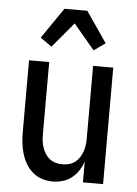

<svg xmlns="http://www.w3.org/2000/svg" viewBox="-54 -804 609 854"><g transform="rotate(5 250.0 -377.0)"><path d="M213 8Q189 8 165.5 0.5Q142 -7 123.5 -23Q105 -39 93 -60Q81 -81 74 -104.5Q67 -128 64.5 -152Q62 -176 62 -200V-520H152V-200Q152 -185 153.5 -169.5Q155 -154 160 -139.5Q165 -125 173 -112Q181 -99 193 -89.5Q205 -80 220 -76Q235 -72 250 -72Q265 -72 280 -76Q295 -80 307 -89.5Q319 -99 327 -112Q335 -125 340 -139.5Q345 -154 346.5 -169.5Q348 -185 348 -200V-520H438V0H348V-93Q341 -72 328.5 -52.5Q316 -33 298 -19Q280 -5 258 1.5Q236 8 213 8ZM156 -589 105 -625 199 -762H301L395 -625L344 -589L250 -701Z"/></g></svg>

Font: Iosevka Term Curly Medium
Style: Regular
Weight: 500
Designer: Belleve Invis
Foundry: Belleve Invis
Version: Version 32.3.0